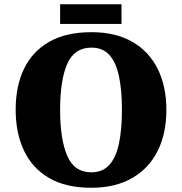

<svg xmlns="http://www.w3.org/2000/svg" viewBox="-20 -877 860 907"><path d="M411 10Q291 10 212 -36Q133 -82 93.5 -165Q54 -248 54 -359Q54 -470 93.5 -552Q133 -634 212.5 -679.5Q292 -725 412 -725Q526 -725 605 -679.5Q684 -634 725 -551.5Q766 -469 766 -358Q766 -247 725 -164.5Q684 -82 604.5 -36Q525 10 411 10ZM411 -63Q465 -63 496.5 -98Q528 -133 542 -199Q556 -265 556 -358Q556 -451 542 -517Q528 -583 496.5 -617.5Q465 -652 412 -652Q331 -652 297.5 -575Q264 -498 264 -358Q264 -219 297.5 -141Q331 -63 411 -63ZM264 -764V-857H554V-764Z"/></svg>

Font: Noto Rashi Hebrew Black
Style: Regular
Weight: 900
Version: Version 1.006